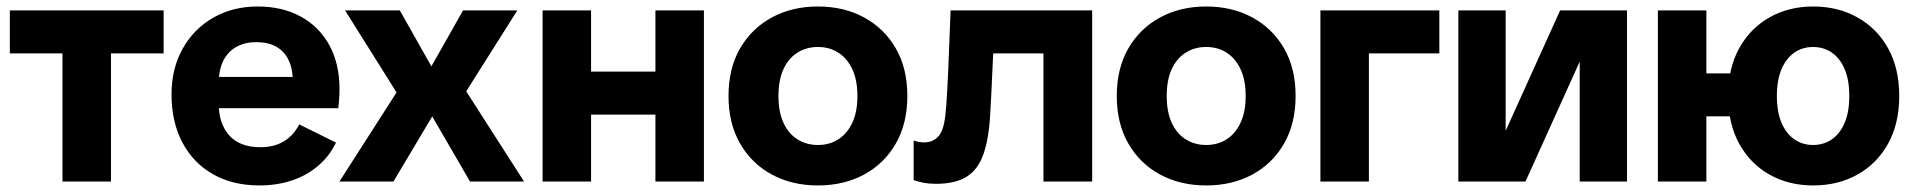

<svg xmlns="http://www.w3.org/2000/svg" viewBox="-20 -554 5845 586"><path d="M170.7 0V-492.2H318.7V0ZM10 -391.1V-522.2H479.4V-391.1Z M771.9 12Q690.2 12 629.8 -22.4Q569.3 -56.9 536.4 -119.6Q503.5 -182.2 503.5 -265.8Q503.5 -344.8 537.5 -405.4Q571.4 -466 631 -500.1Q690.6 -534.2 766.7 -534.2Q841.8 -534.2 898 -503.4Q954.2 -472.7 985.2 -416.1Q1016.2 -359.6 1016.2 -282.1Q1016.2 -267.8 1015.1 -251.2Q1014 -234.6 1012.3 -223.7H573.2V-319.2H918.3L873.7 -303.4Q874 -343.1 860.9 -370.4Q847.8 -397.8 822.9 -411.6Q798 -425.4 761.8 -425.4Q728.2 -425.4 702.2 -411.4Q676.1 -397.3 661.8 -369.2Q647.6 -341.1 647.6 -299V-236.9Q647.6 -177.2 679.5 -141Q711.4 -104.7 775.1 -104.7Q815.9 -104.7 845.5 -122.1Q875.2 -139.5 893.3 -174.3L1005.5 -118.8Q985.1 -76.7 950.1 -47.2Q915.1 -17.7 869.9 -2.9Q824.6 12 771.9 12Z M1016 0 1190.3 -271.9 1033.2 -522.2H1200.3L1296.6 -351.5L1393.3 -522.2H1558.9L1402.9 -275.3L1579.4 0H1414.5L1299.2 -198.7L1180.9 0Z M1980.4 0V-522.2H2128.4V0ZM1636 0V-522.2H1784V0ZM1728.3 -204.3V-335.4H2035.5V-204.3Z M2476.4 12Q2397.4 12 2335.7 -21.3Q2274 -54.6 2238.8 -115.9Q2203.5 -177.2 2203.5 -260.9Q2203.5 -345.4 2238.8 -406.3Q2274 -467.3 2335.7 -500.7Q2397.4 -534.2 2476.4 -534.2Q2555.7 -534.2 2617.3 -500.7Q2678.9 -467.3 2714.1 -406.3Q2749.3 -345.4 2749.3 -260.9Q2749.3 -177.2 2714.1 -115.9Q2678.9 -54.6 2617.3 -21.3Q2555.7 12 2476.4 12ZM2476.4 -111.5Q2511.6 -111.5 2538.7 -128.8Q2565.8 -146.1 2581.3 -179.4Q2596.9 -212.6 2596.9 -260.9Q2596.9 -309.6 2581.3 -342.8Q2565.8 -376 2538.7 -393.3Q2511.6 -410.6 2476.4 -410.6Q2441.3 -410.6 2413.8 -393.3Q2386.3 -376 2371.1 -342.8Q2355.9 -309.6 2355.9 -260.9Q2355.9 -212.6 2371.1 -179.4Q2386.3 -146.1 2413.8 -128.8Q2441.3 -111.5 2476.4 -111.5Z M2836.5 7Q2815.1 7 2798 3.6Q2780.8 0.1 2768.5 -4.3V-125.4Q2775.8 -122.4 2783.9 -120.9Q2792.1 -119.4 2800.3 -119.4Q2829.4 -119.4 2846 -140.1Q2862.5 -160.8 2866.5 -215Q2868.5 -234.7 2869.6 -255.1Q2870.8 -275.5 2871.9 -296.5Q2873.1 -317.5 2874.1 -340.5L2881.3 -522.2H3313.4V0H3164.7V-484.1L3219.9 -391.1H2932.4L3015.7 -484.1L3008.4 -329Q3007.1 -297.1 3005.7 -269.5Q3004.3 -241.9 3002.3 -207.1Q2998.3 -132.1 2981.9 -84.6Q2965.6 -37.1 2931 -15.1Q2896.4 7 2836.5 7Z M3661.4 12Q3582.4 12 3520.7 -21.3Q3459 -54.6 3423.8 -115.9Q3388.5 -177.2 3388.5 -260.9Q3388.5 -345.4 3423.8 -406.3Q3459 -467.3 3520.7 -500.7Q3582.4 -534.2 3661.4 -534.2Q3740.7 -534.2 3802.3 -500.7Q3863.9 -467.3 3899.1 -406.3Q3934.3 -345.4 3934.3 -260.9Q3934.3 -177.2 3899.1 -115.9Q3863.9 -54.6 3802.3 -21.3Q3740.7 12 3661.4 12ZM3661.4 -111.5Q3696.6 -111.5 3723.7 -128.8Q3750.8 -146.1 3766.3 -179.4Q3781.9 -212.6 3781.9 -260.9Q3781.9 -309.6 3766.3 -342.8Q3750.8 -376 3723.7 -393.3Q3696.6 -410.6 3661.4 -410.6Q3626.3 -410.6 3598.8 -393.3Q3571.3 -376 3556.1 -342.8Q3540.9 -309.6 3540.9 -260.9Q3540.9 -212.6 3556.1 -179.4Q3571.3 -146.1 3598.8 -128.8Q3626.3 -111.5 3661.4 -111.5Z M4010 0V-522.2H4158V0ZM4041.7 -391.1V-522.2H4373V-391.1Z M4431 0V-522.2H4575.4V-154.9L4741.6 -522.2H4945.8V0H4801.4V-365.9L4635.9 0Z M5513.7 12Q5439.2 12 5380.3 -21.3Q5321.5 -54.6 5287.9 -115.9Q5254.4 -177.2 5254.4 -260.9Q5254.4 -345.4 5287.9 -406.3Q5321.5 -467.3 5380.3 -500.7Q5439.2 -534.2 5513.7 -534.2Q5590 -534.2 5649.4 -500.7Q5708.9 -467.3 5742.8 -406.3Q5776.6 -345.4 5776.6 -260.9Q5776.6 -177.2 5742.8 -115.9Q5708.9 -54.6 5649.4 -21.3Q5590 12 5513.7 12ZM5513.7 -111.5Q5546.2 -111.5 5571.1 -128.8Q5596.1 -146.1 5610.1 -179.4Q5624.2 -212.6 5624.2 -260.9Q5624.2 -309.6 5610.1 -342.8Q5596.1 -376 5571.1 -393.3Q5546.2 -410.6 5513.7 -410.6Q5481.6 -410.6 5456.5 -393.3Q5431.4 -376 5417.3 -342.8Q5403.2 -309.6 5403.2 -260.9Q5403.2 -212.6 5417.3 -179.4Q5431.4 -146.1 5456.5 -128.8Q5481.6 -111.5 5513.7 -111.5ZM5040 0V-522.2H5188V0ZM5102.9 -198.9V-329.9H5362.6V-198.9Z"/></svg>

Font: TikTok Sans Light
Style: Regular
Weight: 300
Version: Version 4.000